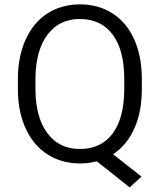

<svg xmlns="http://www.w3.org/2000/svg" viewBox="-20 -733 728 864"><path d="M618.2 -332.5Q618.2 -231 585.9 -158.2Q570.3 -121.6 547.9 -93.3Q525.4 -64.9 496.6 -44.4L488.8 -39.1L496.6 -32.7L616.7 61.5L563.5 110.4L418.5 -4.9L416 -6.8L412.1 -6.3Q377.9 2.4 339.8 2.4Q257.8 2.4 194.8 -37.6Q163.1 -57.6 138.7 -86.2Q114.3 -114.7 96.7 -152.3Q61.5 -227.1 60.5 -326.2V-377.4Q60.5 -478.5 95.7 -555.7Q130.4 -632.3 193.8 -672.9Q214.8 -686.5 238 -695.3Q261.2 -704.1 286.4 -708.7Q311.5 -713.4 338.9 -713.4Q422.9 -713.4 485.8 -672.9Q517.6 -652.8 542 -623.8Q566.4 -594.7 583.5 -556.6Q618.2 -480.5 618.2 -377.9ZM539.1 -378.4Q539.1 -506.3 487.8 -576.2Q435.5 -647.5 338.9 -647.5Q315.9 -647.5 295.4 -643.1Q274.9 -638.7 256.6 -629.9Q238.3 -621.1 222.7 -607.7Q207 -594.2 193.8 -577.1Q167.5 -542 154.1 -493.9Q140.6 -445.8 139.6 -384.8V-332.5Q139.6 -270.5 152.6 -221.2Q165.5 -171.9 191.9 -135.7Q245.1 -62.5 339.6 -62.5Q434.1 -62.5 486.3 -131.3Q537.6 -199.7 539.1 -325.7Z"/></svg>

Font: Vazir Light FD-UI
Style: Light-FD-UI
Weight: 300
Designer: Saber Rastikerdar
Foundry: Saber Rastikerdar
Version: Version 30.1.0